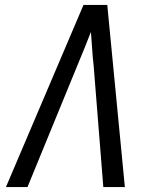

<svg xmlns="http://www.w3.org/2000/svg" viewBox="-20 -755 640 775"><path d="M4 0 317 -735H413L484 0H397L358 -490Q354 -524 352 -558Q350 -592 347 -626Q334 -592 320 -558Q306 -524 292 -490L91 0Z"/></svg>

Font: Iosevka Extended
Style: Italic
Weight: 400
Width: 7
Italic angle: -9°
Monospace: yes
Designer: Belleve Invis
Foundry: Belleve Invis
Version: Version 32.5.0; ttfautohint (v1.8.4)